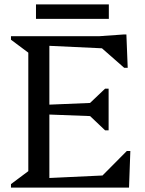

<svg xmlns="http://www.w3.org/2000/svg" viewBox="-20 -855 659 875"><path d="M30 0V-16L109 -75V-615L30 -674V-690H205V0ZM187 0V-43L528 -59V0ZM433 0V-41L558 -167H574L568 0ZM443 -324 178 -334V-377L443 -388ZM459 -261 379 -337V-375L459 -451H475V-261ZM528 -631 187 -647V-690H528ZM546 -546 432 -646V-690L545 -698H556L562 -546ZM144 -769V-835H476V-769Z"/></svg>

Font: Platypi Light
Style: Regular
Weight: 300
Designer: David Sargent
Foundry: Bolt Cutter Type
Version: Version 1.200